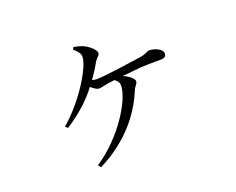

<svg xmlns="http://www.w3.org/2000/svg" viewBox="-102 -749 1205 981"><g transform="rotate(-20 500.0 -258.5)"><path d="M296 54C448 -23 542 -134 593 -259C600 -276 614 -283 614 -298C614 -312 591 -332 558 -346L663 -356C699 -358 744 -358 768 -358C796 -358 800 -368 800 -382C800 -405 759 -423 730 -423C717 -423 710 -411 675 -406C634 -400 471 -376 430 -376C422 -376 413 -377 404 -380C423 -407 441 -435 457 -464C468 -481 482 -485 482 -500C482 -516 454 -541 431 -553C416 -562 395 -567 372 -571L366 -559C389 -539 399 -527 399 -509C399 -456 308 -302 193 -204L205 -192C280 -240 337 -292 382 -351C396 -338 412 -327 423 -327C438 -327 455 -333 474 -336L511 -341C526 -331 534 -319 534 -303C534 -229 433 -59 283 40Z"/></g></svg>

Font: Source Han Serif KR
Style: Regular
Weight: 400
Designer: Ryoko NISHIZUKA 西塚涼子 (kana & ideographs); Frank Grießhammer (Latin, Greek & Cyrillic); Wenlong ZHANG 张文龙 (bopomofo); San
Foundry: Adobe
Version: Version 2.001;hotconv 1.1.0;makeotfexe 2.6.0